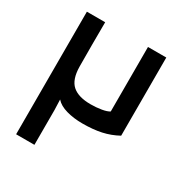

<svg xmlns="http://www.w3.org/2000/svg" viewBox="-162 -593 891 936"><g transform="rotate(30 283.5 -125.0)"><path d="M403 -470H506V-30Q464 -7 418 3Q372 13 312 13Q263 13 222 1.5Q181 -10 160 -34L162 24V220H59V-470H162Q161 -345 162 -220Q163 -148 197 -118Q231 -88 300 -88Q332 -88 361 -93Q390 -98 403 -107Z"/></g></svg>

Font: Kreadon Light
Style: Bold
Weight: 600
Designer: Reiya WATANABE
Foundry: StudioGnu
Version: Version 1.003; ttfautohint (v1.8.4.7-5d5b);gftools[0.9.32]